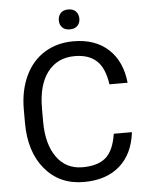

<svg xmlns="http://www.w3.org/2000/svg" viewBox="-60 -935 770 994"><g transform="rotate(-5 325.5 -438.5)"><path d="M605.5 -225.6Q592.3 -112.8 522.2 -51.5Q452.1 9.8 335.9 9.8Q210 9.8 134 -80.6Q58.1 -170.9 58.1 -322.3V-390.6Q58.1 -489.7 93.5 -564.9Q128.9 -640.1 193.8 -680.4Q258.8 -720.7 344.2 -720.7Q457.5 -720.7 525.9 -657.5Q594.2 -594.2 605.5 -482.4H511.2Q499 -567.4 458.3 -605.5Q417.5 -643.6 344.2 -643.6Q254.4 -643.6 203.4 -577.1Q152.3 -510.7 152.3 -388.2V-319.3Q152.3 -203.6 200.7 -135.3Q249 -66.9 335.9 -66.9Q414.1 -66.9 455.8 -102.3Q497.6 -137.7 511.2 -225.6ZM278.8 -835Q278.8 -856.9 292.2 -872.1Q305.7 -887.2 332 -887.2Q358.4 -887.2 372.1 -872.1Q385.7 -856.9 385.7 -835Q385.7 -813 372.1 -798.3Q358.4 -783.7 332 -783.7Q305.7 -783.7 292.2 -798.3Q278.8 -813 278.8 -835Z"/></g></svg>

Font: RobotoInd
Style: Regular
Weight: 400
Designer: Google
Version: Version 2.001101; 2014